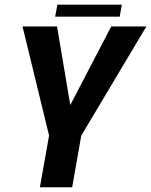

<svg xmlns="http://www.w3.org/2000/svg" viewBox="-20 -786 634 806"><path d="M147.5 0 186 -217 74.5 -675H219.5L275 -345L447 -675H594.5L321 -216.5L283 0ZM211.5 -716 221 -766.5H491.5L482.5 -716Z"/></svg>

Font: Anybody SemiBold
Style: Italic
Weight: 600
Italic angle: -10°
Designer: Tyler Finck
Foundry: Etcetera Type Company
Version: Version 1.010; ttfautohint (v1.8.3) -l 8 -r 50 -G 200 -x 14 